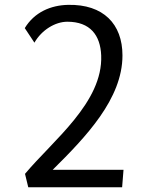

<svg xmlns="http://www.w3.org/2000/svg" viewBox="-20 -786 623 806"><path d="M98.6 0H492.7L498.5 -73.2H201.2C341.3 -211.9 494.1 -371.6 494.1 -553.2C494.1 -685.5 413.6 -768.6 266.1 -765.6C193.4 -764.2 124.5 -734.9 84 -668L124.5 -606.9C154.8 -660.2 211.9 -694.8 262.7 -694.8C358.4 -694.8 401.4 -638.2 404.8 -553.2C412.6 -356.4 202.6 -196.8 85 -56.2Z"/></svg>

Font: Duru Sans
Style: Regular
Weight: 400
Designer: Onur Yazıcıgil
Foundry: Onur Yazıcıgil
Version: Version 1.002